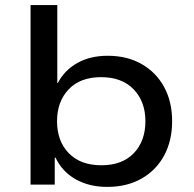

<svg xmlns="http://www.w3.org/2000/svg" viewBox="-20 -725 763 754"><path d="M401 9Q331 9 278 -20.5Q225 -50 198 -106H195V0H100V-705H205V-399H207Q233 -449 283.5 -477.5Q334 -506 403 -506Q480 -506 537 -473Q594 -440 625 -382.5Q656 -325 656 -249Q656 -173 625 -115Q594 -57 536.5 -24Q479 9 401 9ZM378 -76Q460 -76 505.5 -123.5Q551 -171 551 -249Q551 -326 505 -374Q459 -422 377 -422Q295 -422 249.5 -374Q204 -326 204 -249Q204 -171 250 -123.5Q296 -76 378 -76Z"/></svg>

Font: Nunito Sans 7pt SemiExpanded Medium
Style: Regular
Weight: 500
Width: 6
Designer: Vernon Adams
Foundry: Vernon Adams
Version: Version 3.101;gftools[0.9.27]